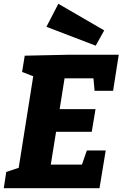

<svg xmlns="http://www.w3.org/2000/svg" viewBox="-26 -997 649 1017"><path d="M475 -516 469 -582H316L290 -419H480L460 -299H271L243 -125H408L434 -200H534L501 0H-6L7 -86L73 -108L150 -593L91 -616L105 -702L333 -707H603L573 -516ZM526 -836 481 -755 220 -855 283 -977Z"/></svg>

Font: Bitter Pro ExtraBold
Style: Italic
Weight: 800
Italic angle: -9°
Designer: Sol Matas, and Bitter project Authors
Foundry: Sol Matas
Version: Version 1.010